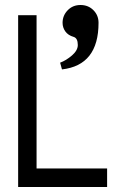

<svg xmlns="http://www.w3.org/2000/svg" viewBox="-20 -744 490 764"><path d="M372.1 -653.3Q372.1 -484.4 226.6 -467.8L219.2 -494.6Q243.2 -503.4 266.4 -523.4Q289.6 -543.5 289.6 -564.9Q289.6 -592.3 272.9 -597.2Q251 -603.5 240 -618.9Q229 -634.3 229 -653.3Q229 -682.1 249.3 -703.1Q269.5 -724.1 300.3 -724.1Q331.1 -724.1 351.6 -703.6Q372.1 -683.1 372.1 -653.3ZM125.5 -73.7H406.2V0H52.2V-683.6H125.5Z"/></svg>

Font: Anka/Coder Narrow
Style: Regular
Weight: 400
Width: 3
Monospace: yes
Version: Version 001.100